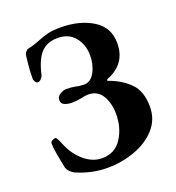

<svg xmlns="http://www.w3.org/2000/svg" viewBox="-125 -765 808 879"><g transform="rotate(-20 279.0 -325.0)"><path d="M103 -17Q91 -22 80 -33Q69 -44 66 -57Q59 -90 53 -124.5Q47 -159 47 -179Q47 -186 55.5 -191Q64 -196 73 -196Q78 -196 95 -155Q117 -103 157 -69.5Q197 -36 242 -36Q305 -36 338 -86.5Q371 -137 371 -205Q371 -256 349 -294Q327 -332 280 -332Q267 -332 247 -327Q220 -322 199 -322Q180 -322 164 -328.5Q148 -335 148 -353Q148 -370 164.5 -380Q181 -390 196 -390Q218 -390 240 -386Q258 -381 280 -381Q312 -381 331.5 -416.5Q351 -452 351 -498Q351 -549 321.5 -586Q292 -623 238 -623Q184 -623 155 -590Q126 -557 111 -489Q109 -480 100.5 -471.5Q92 -463 85 -463Q78 -463 72.5 -471Q67 -479 67 -488Q67 -535 75 -595Q76 -605 82.5 -613.5Q89 -622 95 -623Q124 -629 153 -641Q180 -652 204 -658Q228 -664 266 -664Q359 -664 423 -624.5Q487 -585 487 -508Q487 -407 390 -369Q385 -367 385 -363.5Q385 -360 390 -359Q447 -339 487.5 -299.5Q528 -260 528 -183Q528 -121 488 -76.5Q448 -32 384 -9Q320 14 250 14Q175 14 103 -17Z"/></g></svg>

Font: EB Garamond
Style: Bold
Weight: 700
Designer: Georg Duffner and Octavio Pardo
Foundry: Georg Duffner
Version: Version 1.000; ttfautohint (v1.6)